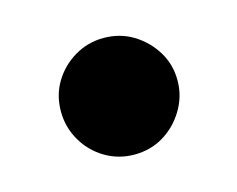

<svg xmlns="http://www.w3.org/2000/svg" viewBox="-47 -475 423 342"><g transform="rotate(-15 165.0 -303.5)"><path d="M165 -196Q136 -196 111.5 -210.5Q87 -225 72.5 -250Q58 -275 58 -304Q58 -334 72.5 -358Q87 -382 111.5 -396.5Q136 -411 165 -411Q195 -411 219 -396.5Q243 -382 258 -358Q273 -334 273 -304Q273 -275 258 -250Q243 -225 219 -210.5Q195 -196 165 -196Z"/></g></svg>

Font: RubikRegular
Style: Regular
Weight: 400
Designer: Hubert and Fischer
Foundry: Hubert and Fischer
Version: Version 2.300;gftools[0.9.30]